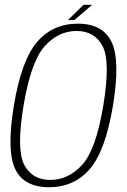

<svg xmlns="http://www.w3.org/2000/svg" viewBox="-20 -779 530 803"><path d="M185 4Q290 4 355.5 -72Q421 -148 452.5 -337.5Q483.5 -526 446.8 -603Q410 -680 305.5 -680Q201 -680 135.2 -603.5Q69.5 -527 38 -337.5Q7 -148.5 43.5 -72.2Q80 4 185 4ZM190.5 -26.5Q114.5 -26.5 81.2 -90Q48 -153.5 78.5 -337.5Q109.5 -521.5 166.8 -585.5Q224 -649.5 300 -649.5Q376 -649.5 409.2 -585.8Q442.5 -522 412 -337.5Q381.5 -153 323.8 -89.8Q266 -26.5 190.5 -26.5ZM264 -695H291L365.5 -759H329.5Z"/></svg>

Font: Anybody SemiCondensed ExtraLight
Style: Italic
Weight: 250
Width: 4
Italic angle: -10°
Version: Version 1.113;gftools[0.9.25]